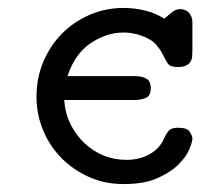

<svg xmlns="http://www.w3.org/2000/svg" viewBox="-20 -459 565 484"><path d="M72 -215Q72 -263 89.5 -304Q107 -345 137 -375Q167 -405 207 -422Q247 -439 291 -439Q319 -439 345.5 -432.5Q372 -426 394 -412Q405 -421 414 -428.5Q423 -436 435 -436Q439 -436 444 -434.5Q449 -433 453.5 -429.5Q458 -426 461.5 -419Q465 -412 465 -401V-332Q465 -325 464.5 -317.5Q464 -310 460.5 -304Q457 -298 449.5 -294Q442 -290 427 -290Q409 -290 403 -299Q397 -308 391 -320.5Q385 -333 373 -347Q361 -361 331 -371Q311 -377 291 -377Q249 -377 209 -350.5Q169 -324 150 -267H323Q337 -267 348.5 -261Q360 -255 360 -237Q360 -217 347 -212Q334 -207 322 -207H142Q144 -174 157.5 -146.5Q171 -119 192.5 -98.5Q214 -78 241 -67Q268 -56 298 -56Q332 -56 357.5 -70.5Q383 -85 394 -111Q399 -122 405.5 -129.5Q412 -137 429 -137Q452 -137 458.5 -126.5Q465 -116 465 -110Q465 -101 457 -82Q449 -63 429 -43.5Q409 -24 376 -9.5Q343 5 292 5Q244 5 204 -13Q164 -31 134.5 -61Q105 -91 88.5 -131Q72 -171 72 -215Z"/></svg>

Font: CMU Typewriter Custom
Style: Regular
Weight: 500
Monospace: yes
Version: Version 0.7.0